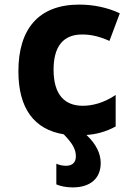

<svg xmlns="http://www.w3.org/2000/svg" viewBox="-20 -579 603 835"><path d="M296 236C374 236 418 196 418 130C418 90 399 48 356 8C399 5 441 -6 483 -29V-166C430 -130 379 -119 340 -119C263 -119 213 -165 213 -276C213 -376 254 -429 337 -429C371 -429 407 -423 456 -401L501 -521C447 -547 384 -559 325 -559C146 -559 60 -451 60 -269C60 -108 128 -16 257 5C295 44 310 70 310 101C310 127 295 142 267 142C251 142 236 138 225 133V223C242 230 265 236 296 236Z"/></svg>

Font: Noto Sans Mono SemiCondensed ExtraBold
Style: Regular
Weight: 800
Width: 4
Designer: Monotype Design Team
Foundry: Monotype Imaging Inc.
Version: Version 2.014